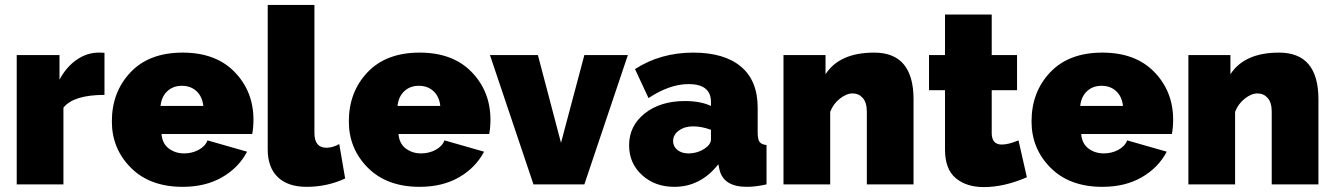

<svg xmlns="http://www.w3.org/2000/svg" viewBox="-20 -750 5427 781"><path d="M405 -364Q279 -364 238 -312V0H48V-526H222V-426Q250 -478 292 -507Q334 -536 381 -536Q400 -536 405 -535Z M723 10Q590 10 512.5 -67.5Q435 -145 435 -256Q435 -376 511 -456Q587 -536 723 -536Q858 -536 934.5 -457Q1011 -378 1011 -263Q1011 -232 1006 -205H637Q640 -166 666.5 -146Q693 -126 729 -126Q761 -126 788 -140.5Q815 -155 824 -179L985 -133Q951 -68 883.5 -29Q816 10 723 10ZM633 -319H807Q803 -357 779.5 -379Q756 -401 720 -401Q684 -401 660.5 -379Q637 -357 633 -319Z M1069 -730H1259V-209Q1259 -149 1308 -149Q1333 -149 1360 -164L1384 -24Q1311 10 1227 10Q1151 10 1110 -29.5Q1069 -69 1069 -142Z M1687 10Q1554 10 1476.5 -67.5Q1399 -145 1399 -256Q1399 -376 1475 -456Q1551 -536 1687 -536Q1822 -536 1898.5 -457Q1975 -378 1975 -263Q1975 -232 1970 -205H1601Q1604 -166 1630.5 -146Q1657 -126 1693 -126Q1725 -126 1752 -140.5Q1779 -155 1788 -179L1949 -133Q1915 -68 1847.5 -29Q1780 10 1687 10ZM1597 -319H1771Q1767 -357 1743.5 -379Q1720 -401 1684 -401Q1648 -401 1624.5 -379Q1601 -357 1597 -319Z M2150 0 1973 -526H2168L2262 -169L2357 -526H2534L2357 0Z M2539 -159Q2539 -238 2602.5 -288.5Q2666 -339 2766 -339Q2830 -339 2872 -319V-335Q2872 -408 2781 -408Q2704 -408 2618 -351L2563 -469Q2667 -536 2800 -536Q2926 -536 2994 -479Q3062 -422 3062 -312V-210Q3062 -183 3070 -172.5Q3078 -162 3098 -160V0Q3054 10 3018 10Q2921 10 2906 -63L2902 -82Q2830 10 2723 10Q2644 10 2591.5 -38Q2539 -86 2539 -159ZM2847 -146Q2872 -163 2872 -183V-222Q2834 -236 2799 -236Q2765 -236 2741.5 -219Q2718 -202 2718 -176Q2718 -154 2735.5 -140Q2753 -126 2780 -126Q2817 -126 2847 -146Z M3696 0H3506V-296Q3506 -333 3489.5 -351.5Q3473 -370 3448 -370Q3423 -370 3396 -348.5Q3369 -327 3357 -295V0H3167V-526H3338V-448Q3395 -536 3536 -536Q3696 -536 3696 -346Z M4157 -29Q4065 11 3982 11Q3911 11 3867.5 -25.5Q3824 -62 3824 -142V-383H3759V-526H3824V-691H4014V-526H4117V-383H4014V-209Q4014 -162 4055 -162Q4082 -162 4123 -179Z M4464 10Q4331 10 4253.5 -67.5Q4176 -145 4176 -256Q4176 -376 4252 -456Q4328 -536 4464 -536Q4599 -536 4675.5 -457Q4752 -378 4752 -263Q4752 -232 4747 -205H4378Q4381 -166 4407.5 -146Q4434 -126 4470 -126Q4502 -126 4529 -140.5Q4556 -155 4565 -179L4726 -133Q4692 -68 4624.5 -29Q4557 10 4464 10ZM4374 -319H4548Q4544 -357 4520.5 -379Q4497 -401 4461 -401Q4425 -401 4401.5 -379Q4378 -357 4374 -319Z M5343 0H5153V-296Q5153 -333 5136.5 -351.5Q5120 -370 5095 -370Q5070 -370 5043 -348.5Q5016 -327 5004 -295V0H4814V-526H4985V-448Q5042 -536 5183 -536Q5343 -536 5343 -346Z"/></svg>

Font: Raleway-v4020 Black
Style: Regular
Weight: 900
Designer: Matt McInerney, Pablo Impallari, Rodrigo Fuenzalida
Foundry: Matt McInerney, Pablo Impallari, Rodrigo Fuenzalida
Version: Version 4.020;PS 004.020;hotconv 1.0.88;makeotf.lib2.5.64775